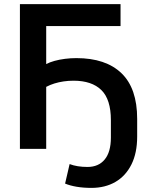

<svg xmlns="http://www.w3.org/2000/svg" viewBox="-20 -725 740 935"><path d="M425 190Q386 190 353.5 184.5Q321 179 297 169L319 74Q337 81 359 84.5Q381 88 406 88Q460 88 490 51.5Q520 15 520 -55V-140Q520 -241 473.5 -286.5Q427 -332 338 -332Q313 -332 289.5 -328.5Q266 -325 245 -318.5Q224 -312 205 -302V0H77V-705H567V-598H205V-413Q222 -422 245.5 -428.5Q269 -435 296.5 -438.5Q324 -442 352 -442Q495 -442 571.5 -368.5Q648 -295 648 -146V-60Q648 20 620 76Q592 132 542 161Q492 190 425 190Z"/></svg>

Font: Nunito Sans 12pt ExtraLight
Style: Regular
Weight: 200
Designer: Vernon Adams
Foundry: Vernon Adams
Version: Version 3.101;gftools[0.9.27]